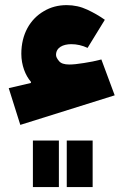

<svg xmlns="http://www.w3.org/2000/svg" viewBox="-20 -493 489 761"><path d="M110.4 248.5H213.4V64H110.4ZM244.6 248.5H347.2V64H244.6ZM64.5 -279.8C64.5 -234.9 80.6 -193.8 102.5 -168.9V-164.1L14.6 -143.6L60.5 2L434.6 -115.2L381.8 -257.3C359.4 -251.5 336.4 -246.6 312.5 -243.2C288.6 -239.3 269.5 -237.3 254.9 -237.3C234.9 -237.3 221.2 -241.7 213.9 -251C206.1 -260.3 202.1 -268.1 202.1 -275.4C202.1 -304.2 229 -317.9 262.7 -317.9C284.7 -317.9 306.2 -313 327.1 -303.2L395.5 -414.6C375 -429.2 352.1 -442.4 326.2 -454.6C300.3 -466.8 272.9 -472.7 244.1 -472.7C210.9 -472.7 180.7 -464.8 153.8 -448.7C99.1 -417 64.5 -357.4 64.5 -279.8Z"/></svg>

Font: Estedad Black
Style: Regular
Weight: 900
Designer: Amin Abedi
Version: Version 7.3